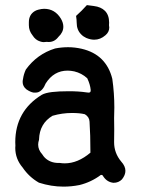

<svg xmlns="http://www.w3.org/2000/svg" viewBox="-20 -690 540 737"><path d="M398.9 -603Q398.9 -598.1 398.4 -593.3Q399.4 -588.9 399.4 -584.5Q399.4 -566.9 384.8 -554.7Q365.2 -537.6 341.8 -537.6Q327.1 -537.6 311 -544.4Q299.3 -549.8 291.5 -558.1Q274.4 -575.2 274.4 -602.5Q274.4 -613.8 272 -628.9Q293.9 -648.4 313.5 -670.4Q328.1 -668 339.8 -667Q367.7 -663.6 382.8 -648.4Q398.9 -632.3 398.9 -603ZM127 -652.8Q139.6 -656.2 149.4 -656.2Q190.9 -656.2 213.9 -618.2Q223.1 -602.5 223.1 -587.4Q223.1 -565.9 204.1 -548.3Q189.5 -528.8 167 -528.8Q163.1 -528.8 159.2 -529.3Q154.3 -528.3 147.9 -528.3Q141.6 -528.3 134.3 -530.8Q116.2 -536.1 105 -554.2Q90.8 -571.8 90.8 -593.3Q90.8 -596.2 90.8 -598.6Q90.8 -601.6 90.8 -604.5Q90.8 -633.8 113.8 -647.5Q119.6 -650.9 127 -652.8ZM418.5 -192.9 418 -144Q418 -102.5 445.3 -69.8Q461.4 -52.2 461.4 -34.2Q461.4 -18.1 448.2 -1.5Q435.1 11.7 416 11.7H415.5Q392.1 9.3 377.9 -10.7Q376 -14.6 374 -16.6Q372.1 -18.6 370.1 -18.6Q368.2 -18.6 367.2 -18.6Q330.1 9.3 284.2 20.5Q284.2 20.5 283.7 20.5Q253.9 26.4 223.6 26.4Q176.8 26.4 129.4 11.2Q91.3 -10.7 66.9 -46.9Q38.6 -80.1 38.6 -122.6Q38.6 -127 39.1 -130.9Q38.6 -137.7 38.6 -144Q38.6 -263.7 140.6 -326.2Q153.8 -333.5 179.7 -336.7Q205.6 -339.8 244.1 -339.8Q282.7 -339.8 311.5 -335.4Q315.4 -334.5 319.8 -334.5Q324.2 -334.5 326.2 -336.4Q328.1 -338.4 328.1 -342.8Q328.1 -343.8 328.1 -345.2Q326.2 -365.7 314.9 -389.6Q293.5 -409.2 265.1 -416Q251.5 -418.9 239.3 -418.9Q186.5 -418.9 155.3 -369.6Q144.5 -342.3 126 -335.9Q120.6 -334.5 116.5 -334.5Q112.3 -334.5 109.4 -334.5Q96.7 -336.4 81.1 -347.2Q66.9 -358.9 66.9 -375.5Q66.9 -380.9 68.4 -387.2Q70.8 -404.8 79.1 -422.9Q122.1 -482.4 191.4 -503.9Q216.3 -508.8 241.5 -508.8Q266.6 -508.8 293 -502.9Q341.3 -491.7 370.6 -462.4Q399.9 -433.1 411.1 -387.2Q418.9 -332.5 418.9 -277.3Q418.9 -257.3 418 -237.3Q418.5 -215.3 418.5 -192.9ZM256.3 -256.3Q218.3 -256.3 181.6 -245.6Q131.8 -215.8 129.9 -155.3V-153.8Q126.5 -143.6 126.5 -134.8Q126.5 -114.7 142.1 -97.7Q147 -89.8 152.3 -84.5Q172.9 -64.5 204.6 -64.5Q206.5 -64.5 209.5 -64.5Q219.2 -63 228.5 -63Q278.8 -63 327.1 -104Q327.1 -172.9 323.7 -223.1Q322.8 -241.2 305.7 -251.5Q286.6 -256.3 256.3 -256.3Z"/></svg>

Font: Bakudai
Style: Bold
Weight: 700
Version: Version 1.48